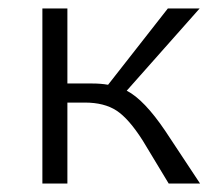

<svg xmlns="http://www.w3.org/2000/svg" viewBox="-20 -433 516 453"><path d="M370 -124 452 0H378L317 -101Q284 -153 255 -172Q226 -191 180 -191H139V0H80V-413H139V-236H198Q218 -236 235 -233L376 -413H451L279 -219Q320 -198 370 -124Z"/></svg>

Font: EauTest Semilight
Style: Italic
Weight: 300
Italic angle: -12°
Designer: Christian Thalmann (Catharsis Fonts)
Version: Version 0.001;PS 000.001;hotconv 1.0.88;makeotf.lib2.5.64775